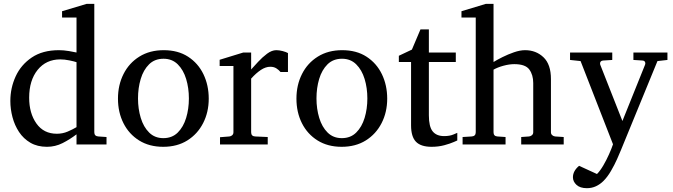

<svg xmlns="http://www.w3.org/2000/svg" viewBox="-20 -757 3527 1006"><path d="M538.1 0H380.9V-53.2Q346.7 -26.9 308.1 -7.3Q269.5 12.2 226.1 12.2Q175.8 12.2 139.4 -9Q103 -30.3 79.8 -65.4Q56.6 -100.6 45.4 -143.1Q34.2 -185.5 34.2 -228Q34.2 -295.9 62 -356.7Q89.8 -417.5 146.5 -455.8Q203.1 -494.1 289.1 -494.1Q313 -494.1 341.1 -489.5Q369.1 -484.9 380.9 -481.9V-665H305.2V-698.2L434.1 -736.8H474.1V-64Q474.1 -43.5 495.1 -42L538.1 -39.1ZM380.9 -90.8V-431.2Q368.2 -435.5 343 -440.7Q317.9 -445.8 295.9 -445.8Q221.7 -445.8 177.2 -390.9Q132.8 -335.9 132.8 -245.1Q132.8 -163.6 170.9 -109.9Q209 -56.2 277.8 -56.2Q308.1 -56.2 334.7 -67.6Q361.3 -79.1 380.9 -90.8Z M1073.7 -240.2Q1073.7 -169.4 1044.4 -112.1Q1015.1 -54.7 961.7 -21.2Q908.2 12.2 835 12.2Q762.2 12.2 709 -21Q655.8 -54.2 627 -111.3Q598.1 -168.5 598.1 -240.2Q598.1 -311.5 627.2 -369.1Q656.2 -426.8 710.2 -460.4Q764.2 -494.1 837.9 -494.1Q912.6 -494.1 965.3 -460Q1018.1 -425.8 1045.9 -368.2Q1073.7 -310.5 1073.7 -240.2ZM969.7 -241.2Q969.7 -295.9 955.3 -343.3Q940.9 -390.6 911.4 -419.9Q881.8 -449.2 836.9 -449.2Q790.5 -449.2 761 -419.9Q731.4 -390.6 717.3 -343.3Q703.1 -295.9 703.1 -241.2Q703.1 -187 717.5 -139.4Q731.9 -91.8 761.5 -62.5Q791 -33.2 835.9 -33.2Q881.8 -33.2 911.4 -62.5Q940.9 -91.8 955.3 -139.2Q969.7 -186.5 969.7 -241.2Z M1488.8 -379.9H1449.7Q1440.4 -391.1 1427.5 -399.2Q1414.6 -407.2 1396 -407.2Q1372.1 -407.2 1346.9 -390.6Q1321.8 -374 1295.9 -345.2V-64Q1295.9 -43 1316.9 -42L1382.8 -39.1V0H1132.8V-38.1L1182.1 -42Q1190.9 -43 1197 -48.8Q1203.1 -54.7 1203.1 -64V-411.1H1130.9V-443.8L1254.9 -481.9H1295.9V-393.1Q1310.5 -409.2 1332.5 -433.1Q1354.5 -457 1379.4 -475.6Q1404.3 -494.1 1427.7 -494.1Q1443.4 -494.1 1461.4 -489.3Q1479.5 -484.4 1488.8 -479Z M2008.8 -240.2Q2008.8 -169.4 1979.5 -112.1Q1950.2 -54.7 1896.7 -21.2Q1843.3 12.2 1770 12.2Q1697.3 12.2 1644 -21Q1590.8 -54.2 1562 -111.3Q1533.2 -168.5 1533.2 -240.2Q1533.2 -311.5 1562.3 -369.1Q1591.3 -426.8 1645.3 -460.4Q1699.2 -494.1 1772.9 -494.1Q1847.7 -494.1 1900.4 -460Q1953.1 -425.8 1981 -368.2Q2008.8 -310.5 2008.8 -240.2ZM1904.8 -241.2Q1904.8 -295.9 1890.4 -343.3Q1876 -390.6 1846.4 -419.9Q1816.9 -449.2 1772 -449.2Q1725.6 -449.2 1696 -419.9Q1666.5 -390.6 1652.3 -343.3Q1638.2 -295.9 1638.2 -241.2Q1638.2 -187 1652.6 -139.4Q1667 -91.8 1696.5 -62.5Q1726.1 -33.2 1771 -33.2Q1816.9 -33.2 1846.4 -62.5Q1876 -91.8 1890.4 -139.2Q1904.8 -186.5 1904.8 -241.2Z M2376 -61V-21Q2376 -21 2357.2 -12.7Q2338.4 -4.4 2307.9 3.9Q2277.3 12.2 2241.2 12.2Q2185.1 12.2 2159.4 -14.4Q2133.8 -41 2133.8 -100.1V-432.1H2069.8V-464.8L2138.2 -497.1L2183.1 -603H2227.1V-481.9H2368.2V-432.1H2227.1V-152.8Q2227.1 -93.3 2247.1 -68.6Q2267.1 -43.9 2307.1 -43.9Q2336.4 -43.9 2356.2 -52.5Q2376 -61 2376 -61Z M2933.6 0H2710.9V-39.1L2752 -42Q2760.7 -43 2767.3 -48.8Q2773.9 -54.7 2773.9 -64V-321.8Q2773.9 -364.7 2753.4 -392.8Q2732.9 -420.9 2674.8 -420.9Q2648.4 -420.9 2617.9 -412.6Q2587.4 -404.3 2565.9 -392.1V-64Q2565.9 -43.5 2585.9 -42L2628.9 -39.1V0H2403.8V-39.1L2451.7 -42Q2472.7 -43.5 2472.7 -64V-665H2397.9V-698.2L2525.9 -736.8H2565.9V-432.1Q2584 -443.4 2612.8 -457.8Q2641.6 -472.2 2673.3 -483.2Q2705.1 -494.1 2731 -494.1Q2788.6 -494.1 2827.6 -457Q2866.7 -419.9 2866.7 -342.8V-64Q2866.7 -54.7 2873.3 -48.8Q2879.9 -43 2888.7 -42L2933.6 -39.1Z M3477.1 -442.9 3424.8 -437 3232.9 30.8Q3226.6 46.9 3213.1 76.9Q3199.7 106.9 3181.4 138.4Q3163.1 169.9 3142.1 190.9Q3124 209 3102.3 219Q3080.6 229 3055.2 229Q3019.5 229 3000.7 211.7Q2981.9 194.3 2981.9 171.9Q2981.9 138.7 3014.2 111.8L3107.9 154.8Q3124.5 138.2 3141.1 109.9Q3157.7 81.5 3171.1 51.3Q3184.6 21 3191.9 -1L3022 -437L2966.8 -442.9V-481.9H3188V-442.9L3140.1 -439.9Q3124 -438.5 3124 -423.8Q3124 -419.9 3125 -418L3241.2 -123L3359.9 -418Q3361.3 -420.9 3361.3 -424.3Q3361.3 -439 3346.2 -439.9L3298.8 -442.9V-481.9H3477.1Z"/></svg>

Font: Abyssinica SIL
Style: Regular
Weight: 400
Designer: Victor Gaultney and Lorna Evans
Foundry: SIL International
Version: Version 2.100